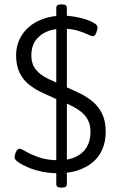

<svg xmlns="http://www.w3.org/2000/svg" viewBox="-20 -779 540 870"><path d="M257 71Q235 71 235 56V-744Q235 -759 257 -759H262Q283 -759 283 -744V56Q283 71 262 71ZM245 6Q206 6 171.5 -1Q137 -8 109.5 -19.5Q82 -31 63 -44Q56 -49 51 -54.5Q46 -60 46 -65Q46 -70 47.5 -76.5Q49 -83 52 -89.5Q55 -96 59 -100.5Q63 -105 68 -105Q76 -105 98 -92Q120 -79 157 -66Q194 -53 246 -53Q291 -53 323 -68Q355 -83 372.5 -111.5Q390 -140 390 -181Q390 -215 377 -238Q364 -261 341.5 -277Q319 -293 291 -306Q263 -319 233 -331Q201 -345 168.5 -360.5Q136 -376 110 -397Q84 -418 68.5 -450Q53 -482 53 -529Q53 -568 68.5 -601Q84 -634 112.5 -658Q141 -682 180 -695Q219 -708 265 -708Q291 -708 317.5 -703.5Q344 -699 367.5 -691.5Q391 -684 407 -674Q415 -669 418.5 -664.5Q422 -660 422 -655Q422 -651 420.5 -644.5Q419 -638 416.5 -631Q414 -624 410 -619.5Q406 -615 402 -615Q394 -615 375.5 -624Q357 -633 329 -641Q301 -649 262 -649Q222 -649 190.5 -635Q159 -621 140.5 -594.5Q122 -568 122 -529Q122 -488 143 -463Q164 -438 199 -421.5Q234 -405 274 -387Q307 -373 340 -357Q373 -341 400 -318.5Q427 -296 443 -263Q459 -230 459 -181Q459 -138 444 -103Q429 -68 400.5 -44Q372 -20 332.5 -7Q293 6 245 6Z"/></svg>

Font: Asap Light
Style: Regular
Weight: 300
Designer: Pablo Cosgaya
Foundry: Omnibus-Type
Version: Version 3.001